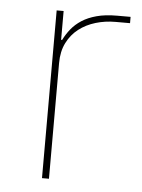

<svg xmlns="http://www.w3.org/2000/svg" viewBox="-43 -542 427 577"><g transform="rotate(5 170.5 -253.0)"><path d="M105 -506H126V-419H129Q138 -437 150.5 -452.5Q163 -468 181.5 -480Q200 -492 226 -499Q252 -506 287 -506H328V-487H284Q253 -487 224.5 -478.5Q196 -470 174 -453Q152 -436 139 -410Q126 -384 126 -349V0H105Z"/></g></svg>

Font: IBM Plex Sans KR Thin
Style: Regular
Weight: 100
Designer: Mike Abbink; Paul van der Laan; Pieter van Rosmalen; Wujin Sim; Chorong Kim; Dohee Lee;
Foundry: Sandoll Inc.
Version: Version 1.001